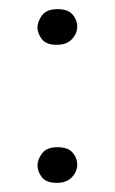

<svg xmlns="http://www.w3.org/2000/svg" viewBox="-20 -397 251 420"><path d="M62 -35Q62 -48 72 -61.5Q82 -75 106 -75Q129 -75 139 -63Q149 -51 149 -37Q149 -22 137.5 -9.5Q126 3 104 3Q81 3 71.5 -9.5Q62 -22 62 -35ZM62 -337Q62 -350 72 -363.5Q82 -377 106 -377Q129 -377 139 -365Q149 -353 149 -339Q149 -324 137.5 -311.5Q126 -299 104 -299Q81 -299 71.5 -311.5Q62 -324 62 -337Z"/></svg>

Font: Life Savers
Style: Regular
Weight: 400
Version: Version 2.001; ttfautohint (v0.93) -l 8 -r 50 -G 200 -x 14 -